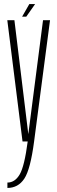

<svg xmlns="http://www.w3.org/2000/svg" viewBox="-20 -697 282 946"><path d="M91 0 16 -597.5H51L119.5 -36L192 -597.5H226.5L148 0Q130 137.5 99.8 183.2Q69.5 229 16.5 229V202.5Q53.5 202.5 77 162.5Q100.5 122.5 116.5 0ZM89 -615 124.5 -677H153L109.5 -615Z"/></svg>

Font: Anybody Condensed ExtraLight
Style: Regular
Weight: 200
Width: 3
Designer: Tyler Finck
Foundry: Etcetera Type Company
Version: Version 1.010; ttfautohint (v1.8.3) -l 8 -r 50 -G 200 -x 14 